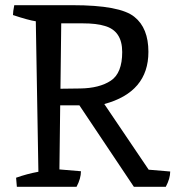

<svg xmlns="http://www.w3.org/2000/svg" viewBox="-20 -720 696 740"><path d="M384 -620Q352 -630 299 -630H216L213 -378L289 -379Q363 -380 407 -409Q451 -438 451 -519.5Q451 -601 384 -620ZM212 -314 209 -67 292 -60Q292 -32 275 0H45L42 -35Q84 -50 128 -58Q122 -438 118 -638Q90 -642 30 -662Q30 -675 35 -700H260Q443 -700 498 -655Q552 -612 552 -520Q552 -365 382 -319L553 -66L636 -59Q636 -32 619 0H496L286 -314Z"/></svg>

Font: Inika
Style: Regular
Weight: 400
Designer: Constanza Artigas Preller
Foundry: Constanza Artigas Preller
Version: Version 1.001